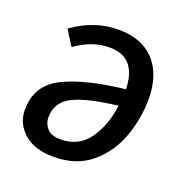

<svg xmlns="http://www.w3.org/2000/svg" viewBox="-104 -636 726 746"><g transform="rotate(20 258.5 -263.5)"><path d="M465 -325Q465 -246 437.5 -168.5Q410 -91 349 -39.5Q288 12 194 12Q114 12 70.5 -27Q27 -66 27 -122Q27 -224 117 -268.5Q207 -313 369 -331Q366 -462 255 -462Q218 -462 184 -450Q150 -438 114 -413L75 -475Q164 -539 264 -539Q360 -539 412.5 -482.5Q465 -426 465 -325ZM364 -261Q240 -247 181.5 -218Q123 -189 123 -125Q123 -101 140 -81Q157 -61 195 -61Q271 -61 312 -119Q353 -177 364 -261Z"/></g></svg>

Font: FiraGO
Style: Italic
Weight: 400
Italic angle: -8°
Designer: bBox Type GmbH
Foundry: bBox Type GmbH
Version: Version 1.001